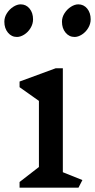

<svg xmlns="http://www.w3.org/2000/svg" viewBox="-32 -863 437 883"><path d="M46 -693Q21 -693 4.5 -713Q-12 -733 -12 -763Q-12 -784 0 -802.5Q12 -821 29.5 -832Q47 -843 63 -843Q88 -843 104 -823.5Q120 -804 120 -774Q120 -753 108.5 -734Q97 -715 79.5 -704Q62 -693 46 -693ZM385 -774Q385 -753 373.5 -734Q362 -715 344.5 -704Q327 -693 311 -693Q286 -693 269.5 -713Q253 -733 253 -763Q253 -784 265 -802.5Q277 -821 294.5 -832Q312 -843 328 -843Q353 -843 369 -823.5Q385 -804 385 -774ZM347 -35 329 0H58V-26L147 -95V-399L58 -462V-488L224 -549H257V-71Z"/></svg>

Font: Inknut Antiqua Light
Style: Regular
Weight: 300
Designer: Claus Eggers Sørensen
Foundry: Claus Eggers Sørensen
Version: Version 1.003; ttfautohint (v1.8.2) -l 8 -r 50 -G 200 -x 14 